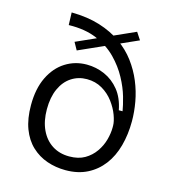

<svg xmlns="http://www.w3.org/2000/svg" viewBox="-107 -788 797 889"><g transform="rotate(15 291.5 -343.5)"><path d="M288 13Q241 13 199 -1.5Q157 -16 124.5 -46.5Q92 -77 74 -124.5Q56 -172 56 -237Q56 -316 83 -371.5Q110 -427 156 -456Q202 -485 258 -485Q303 -485 344 -467Q385 -449 414.5 -412.5Q444 -376 455 -319H473Q469 -345 457.5 -385.5Q446 -426 422 -470.5Q398 -515 360 -554Q322 -593 265 -617.5Q208 -642 129 -640L127 -700Q204 -699 263 -680.5Q322 -662 366.5 -630.5Q411 -599 441.5 -558Q472 -517 491 -471Q510 -425 518.5 -377.5Q527 -330 527 -285Q527 -222 512 -167Q497 -112 466.5 -72Q436 -32 391.5 -9.5Q347 13 288 13ZM288 -53Q332 -53 362 -70.5Q392 -88 411.5 -116Q431 -144 439.5 -175.5Q448 -207 448 -234V-243Q448 -263 437 -293Q426 -323 404 -352.5Q382 -382 349.5 -401Q317 -420 276 -420Q235 -420 202 -398.5Q169 -377 150.5 -336Q132 -295 132 -238Q132 -181 151.5 -139.5Q171 -98 206 -75.5Q241 -53 288 -53ZM175 -572 443 -692 466 -657 195 -536Z"/></g></svg>

Font: Bricolage Grotesque 96pt ExtraBold Light
Style: Regular
Weight: 300
Version: Version 1.001;gftools[0.9.33.dev8+g029e19f]